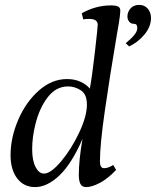

<svg xmlns="http://www.w3.org/2000/svg" viewBox="-20 -752 635 782"><path d="M23 -120Q23 -191 54 -263.5Q85 -336 138 -383Q191 -430 253 -430Q284 -430 308 -419Q332 -408 346 -391Q355 -440 366.5 -540Q378 -640 378 -651Q378 -675 343 -675Q328 -675 319 -673L313 -698Q370 -730 432 -730Q452 -730 461 -725.5Q470 -721 470 -708Q470 -693 463 -651L457 -617Q427 -440 407 -301Q387 -162 387 -94Q387 -67 404 -67Q421 -67 441 -80L453 -60Q419 -24 386.5 -7Q354 10 331 10Q314 10 307.5 -3Q301 -16 301 -39Q301 -100 316 -186Q272 -85 222 -37.5Q172 10 123 10Q77 10 50 -25.5Q23 -61 23 -120ZM334 -326Q334 -368 309.5 -384Q285 -400 257 -400Q208 -400 174 -355.5Q140 -311 124 -245Q111 -193 111 -144Q111 -98 125 -71.5Q139 -45 159 -45Q187 -45 229 -95Q271 -145 302.5 -212Q334 -279 334 -326ZM539 -636V-640Q539 -655 525 -655Q513 -655 506 -664Q499 -673 499 -685Q499 -703 511.5 -717.5Q524 -732 547 -732Q569 -732 582 -716.5Q595 -701 595 -679Q595 -643 568 -611Q541 -579 506 -563L492 -576Q539 -614 539 -636Z"/></svg>

Font: Unna
Style: Italic
Weight: 400
Italic angle: -8.05°
Designer: Jorge de Buen Unna
Foundry: Omnibus-Type
Version: Version 2.008